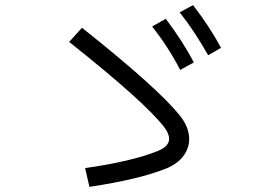

<svg xmlns="http://www.w3.org/2000/svg" viewBox="-20 -777 1040 747"><path d="M790 -562Q734 -660 679 -729L731 -757Q794 -676 840 -591ZM681 -505Q637 -591 572 -674L625 -704Q694 -612 734 -534ZM299 -669Q596 -433 680 -327Q716 -282 716 -236Q716 -200 693.5 -170Q671 -140 628 -122Q522 -79 328 -50L311 -123Q494 -149 595 -190Q638 -208 638 -237Q638 -257 619 -282Q545 -379 249 -614Z"/></svg>

Font: IBM Plex Sans JP
Style: Regular
Weight: 400
Designer: Mike Abbink; Paul van der Laan; Pieter van Rosmalen; Wujin Sim; Yejin Wi; Jinhee Kim; Boomi Park; Yona Kim; Kichan Ma
Foundry: Sandoll Inc.
Version: Version 1.001